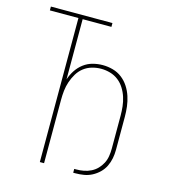

<svg xmlns="http://www.w3.org/2000/svg" viewBox="-110 -824 821 922"><g transform="rotate(15 300.0 -363.5)"><path d="M339 8V-11H349Q368 -11 386.5 -14.5Q405 -18 422 -26.5Q439 -35 452 -48.5Q465 -62 473.5 -78.5Q482 -95 485 -114Q488 -133 488 -151V-315Q488 -338 485.5 -361Q483 -384 476 -406Q469 -428 456.5 -448Q444 -468 426 -482Q408 -496 385.5 -502.5Q363 -509 340 -509Q317 -509 294.5 -502.5Q272 -496 254 -482Q236 -468 224 -448Q212 -428 204.5 -406Q197 -384 194.5 -361Q192 -338 192 -315V0H171V-716H29V-735H335V-716H192V-417Q200 -441 214 -462.5Q228 -484 248.5 -499.5Q269 -515 293.5 -521.5Q318 -528 343 -528Q369 -528 394 -521Q419 -514 439 -498.5Q459 -483 473 -461.5Q487 -440 495 -415.5Q503 -391 506 -366Q509 -341 509 -315V-151Q509 -130 505 -109Q501 -88 491.5 -68.5Q482 -49 466.5 -34Q451 -19 432 -9Q413 1 392 4.5Q371 8 349 8Z"/></g></svg>

Font: Iosevka SS04 Thin Extended
Style: Regular
Weight: 100
Width: 7
Monospace: yes
Designer: Belleve Invis
Foundry: Belleve Invis
Version: Version 19.0.0; ttfautohint (v1.8.4)